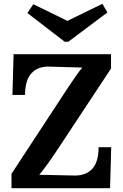

<svg xmlns="http://www.w3.org/2000/svg" viewBox="-20 -983 644 1003"><path d="M40 0ZM272 -189Q219 -110 186 -71V-70L369 -66Q428 -65 461.5 -100.5Q495 -136 495 -214H561L555 0H40V-75L339 -531Q383 -598 409 -629V-630L238 -635Q179 -637 145 -601Q111 -565 111 -487H45L51 -700H560V-625ZM337 -765H318L123 -915L154 -961L332 -874L515 -963L541 -918Z"/></svg>

Font: Sumana
Style: Bold
Weight: 700
Designer: Cyreal, Alexei Vanyashin (Devanagari), Olga Karpushina (Latin)
Foundry: Cyreal
Version: Version 1.015;PS 001.015;hotconv 1.0.70;makeotf.lib2.5.58329